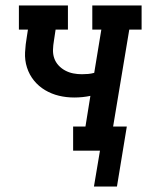

<svg xmlns="http://www.w3.org/2000/svg" viewBox="-20 -550 540 701"><path d="M323 131 345 0H247V-88H292L310 -200Q296 -197 281 -195.5Q266 -194 251 -194Q222 -194 195 -200.5Q168 -207 144.5 -221Q121 -235 104 -256Q87 -277 78.5 -303.5Q70 -330 71.5 -359Q73 -388 78 -416L82 -442H49V-530H228V-442H183L177 -402Q174 -385 173.5 -368.5Q173 -352 178 -337.5Q183 -323 193.5 -311.5Q204 -300 218 -292.5Q232 -285 247.5 -282Q263 -279 279 -279Q291 -279 302 -280Q313 -281 324 -284L350 -442H317V-530H497V-442H452L393 -88H443L407 131Z"/></svg>

Font: Iosevka Curly Slab SmBdObl
Style: Regular
Weight: 600
Italic angle: -9°
Monospace: yes
Designer: Belleve Invis
Foundry: Belleve Invis
Version: Version 11.0.0; ttfautohint (v1.8.3)